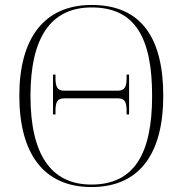

<svg xmlns="http://www.w3.org/2000/svg" viewBox="-20 -745 738 775"><path d="M349 10C551 10 639 -135 639 -358C639 -588 553 -725 350 -725C157 -725 58 -589 58 -359C58 -128 154 10 349 10ZM349 0C184 0 103 -124 103 -358C103 -592 184 -715 350 -715C526 -715 594 -592 594 -358C594 -125 522 0 349 0ZM194 -283H204V-302C205 -334 212 -348 239 -348H456C483 -348 490 -334 491 -302V-283H501V-444H491V-425C490 -394 483 -379 456 -379H239C212 -379 205 -394 204 -425V-444H194Z"/></svg>

Font: Noto Serif Display ExtraLight
Style: Regular
Weight: 200
Designer: Monotype Design Team
Foundry: Monotype Imaging Inc.
Version: Version 2.009